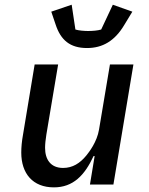

<svg xmlns="http://www.w3.org/2000/svg" viewBox="-20 -793 640 825"><path d="M366.5 0H467.3L553.3 -516H452.4L405.5 -236.2C396.7 -182.9 362.9 -139.6 350.5 -124.3C323.5 -91.6 292.3 -71.4 251.1 -71.4C197.4 -71.4 173.7 -108 173.7 -157.7C173.7 -173.3 175.8 -193.5 179.3 -215.2L229.8 -516H128.9L79.2 -216.3C73.5 -185 71.4 -159.8 71.4 -137.1C71.4 -47.6 120.7 12.1 211.6 12.1C294.4 12.1 343.8 -39.8 382.1 -122.5H386.7ZM200.3 -742.9 218.8 -688.2C240.8 -620.7 280.9 -586.6 354 -586.6C420.1 -586.6 473 -616.5 514.2 -686.1L548.7 -742.9L464.8 -772.7L414.8 -666.2C400.6 -661.6 377.1 -659.8 358.3 -659.8C344.5 -659.8 317.5 -661.6 304 -666.2L288 -772.7Z"/></svg>

Font: Margiela Mono Italic Medium It
Style: Regular
Weight: 500
Designer: Mike Abbink, Paul van der Laan, Pieter van Rosmalen
Foundry: Bold Monday
Version: Version 2.003 2021